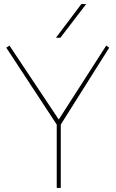

<svg xmlns="http://www.w3.org/2000/svg" viewBox="-20 -931 575 951"><path d="M261 0V-314L11 -695L27 -705L271 -339L506 -705L521 -695L281 -314V0ZM257 -744 383 -911H407L279 -744Z"/></svg>

Font: Georama ExtraCondensed Thin Thin
Style: Regular
Weight: 250
Version: Version 1.001